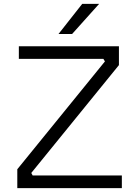

<svg xmlns="http://www.w3.org/2000/svg" viewBox="-20 -968 697 988"><path d="M69 -97 520 -652 512 -665H77V-730H592V-633L141 -78L148 -65H607V0H69ZM403 -948H490L351 -793H281Z"/></svg>

Font: Sora-SIA Light
Style: Regular
Weight: 300
Designer: Jonathan Barnbrook, Julián Moncada
Foundry: Barnbrook Fonts
Version: Version 2.000